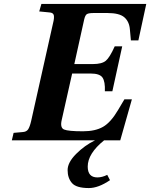

<svg xmlns="http://www.w3.org/2000/svg" viewBox="-20 -712 762 974"><path d="M40 0 49 -38 94 -42Q114 -43 122.5 -55.5Q131 -68 138 -98L249 -594Q256 -621 253 -634.5Q250 -648 230 -649L179 -654L190 -692H722L682 -507H644L639 -562Q636 -602 611 -624Q586 -646 525 -646H456Q430 -646 421 -640.5Q412 -635 407 -613L357 -387H451Q497 -387 517 -404Q537 -421 562 -477H600L550 -249H512Q514 -298 500 -318.5Q486 -339 440 -339H346L293 -103Q284 -64 305 -55Q326 -46 401 -46Q463 -46 502.5 -68.5Q542 -91 579 -154L611 -208H649L590 0H508Q425 67 425 133Q425 188 474 188Q498 188 524 175L538 202Q479 242 431 242Q367 242 345 216.5Q323 191 323 151Q323 112 366.5 68.5Q410 25 462 0Z"/></svg>

Font: Lingua Franca
Style: Bold Italic
Weight: 700
Italic angle: -13°
Version: Version 1.19